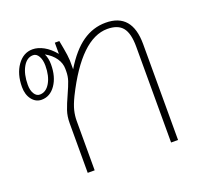

<svg xmlns="http://www.w3.org/2000/svg" viewBox="-103 -685 854 805"><g transform="rotate(-20 324.0 -283.0)"><path d="M561 -428V0H530V-428Q530 -487 509 -513Q488 -539 441 -539Q324 -539 216 -322Q200 -289 194.5 -266Q189 -243 189 -221V0H158V-221Q158 -252 166.5 -277Q175 -302 191 -337Q206 -370 212.5 -389.5Q219 -409 219 -431V-442Q219 -467 203.5 -489.5Q188 -512 159 -528Q169 -508 169 -480Q169 -425 144.5 -389.5Q120 -354 82 -354Q56 -354 39 -376Q22 -398 22 -432Q22 -490 49 -528Q76 -566 117 -566Q141 -566 166.5 -552Q192 -538 215 -510V-560H235Q243 -519 246.5 -494Q250 -469 249 -444V-429Q292 -500 339.5 -533Q387 -566 443 -566Q561 -566 561 -428ZM145 -483Q145 -509 135.5 -525.5Q126 -542 111 -542Q83 -542 65.5 -511Q48 -480 48 -432Q48 -408 57.5 -392.5Q67 -377 82 -377Q110 -377 127.5 -407Q145 -437 145 -483Z"/></g></svg>

Font: KoHo ExtraLight
Style: Regular
Weight: 275
Version: Version 1.000; ttfautohint (v1.6)